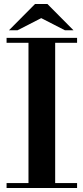

<svg xmlns="http://www.w3.org/2000/svg" viewBox="-20 -944 419 964"><path d="M13 -754H367V-729H257V-25H367V0H13V-25H123V-729H13ZM306 -792 187 -853 68 -792H25L156 -924H218L349 -792Z"/></svg>

Font: Libre Bodoni
Style: Regular
Weight: 400
Designer: Pablo Impallari, Rodrigo Fuenzalida
Foundry: Pablo Impallari, Rodrigo Fuenzalida
Version: Version 1.001; ttfautohint (v1.5.65-e2d9)